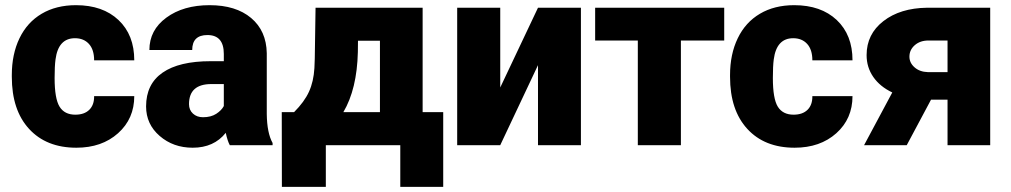

<svg xmlns="http://www.w3.org/2000/svg" viewBox="-20 -558 3885 738"><path d="M269.5 -117.2Q304.2 -117.2 323.2 -136Q342.3 -154.8 341.8 -188.5H496.1Q496.1 -101.6 433.8 -45.9Q371.6 9.8 273.4 9.8Q158.2 9.8 91.8 -62.5Q25.4 -134.8 25.4 -262.7V-269.5Q25.4 -349.6 54.9 -410.9Q84.5 -472.2 140.1 -505.1Q195.8 -538.1 272 -538.1Q375 -538.1 435.5 -481Q496.1 -423.8 496.1 -326.2H341.8Q341.8 -367.2 321.8 -389.2Q301.8 -411.1 268.1 -411.1Q204.1 -411.1 193.4 -329.6Q189.9 -303.7 189.9 -258.3Q189.9 -178.7 209 -147.9Q228 -117.2 269.5 -117.2Z M863.3 0Q854.5 -16.1 847.7 -47.4Q802.2 9.8 720.7 9.8Q646 9.8 593.8 -35.4Q541.5 -80.6 541.5 -148.9Q541.5 -234.9 605 -278.8Q668.5 -322.8 789.6 -322.8H840.3V-350.6Q840.3 -423.3 777.3 -423.3Q718.8 -423.3 718.8 -365.7H554.2Q554.2 -442.4 619.4 -490.2Q684.6 -538.1 785.6 -538.1Q886.7 -538.1 945.3 -488.8Q1003.9 -439.5 1005.4 -353.5V-119.6Q1006.3 -46.9 1027.8 -8.3V0ZM760.3 -107.4Q791 -107.4 811.3 -120.6Q831.5 -133.8 840.3 -150.4V-234.9H792.5Q706.5 -234.9 706.5 -157.7Q706.5 -135.3 721.7 -121.3Q736.8 -107.4 760.3 -107.4Z M1110.4 -127Q1149.9 -166.5 1167.7 -205.6Q1185.5 -244.6 1188.5 -296.4L1189.9 -332.5L1192.9 -528.3H1604.5V-127H1683.6V160.2H1518.6V0H1232.4V160.2H1063.5L1063 -127ZM1299.8 -127H1440.4V-401.4H1356L1355.5 -357.9Q1352.1 -215.3 1299.8 -127Z M2047.9 -528.3H2212.9V0H2047.9V-307.6L1902.8 0H1737.3V-528.3H1902.8V-221.7Z M2763.7 -402.3H2597.2V0H2431.6V-402.3H2267.6V-528.3H2763.7Z M3030.3 -117.2Q3064.9 -117.2 3084 -136Q3103 -154.8 3102.5 -188.5H3256.8Q3256.8 -101.6 3194.6 -45.9Q3132.3 9.8 3034.2 9.8Q2918.9 9.8 2852.5 -62.5Q2786.1 -134.8 2786.1 -262.7V-269.5Q2786.1 -349.6 2815.7 -410.9Q2845.2 -472.2 2900.9 -505.1Q2956.5 -538.1 3032.7 -538.1Q3135.7 -538.1 3196.3 -481Q3256.8 -423.8 3256.8 -326.2H3102.5Q3102.5 -367.2 3082.5 -389.2Q3062.5 -411.1 3028.8 -411.1Q2964.8 -411.1 2954.1 -329.6Q2950.7 -303.7 2950.7 -258.3Q2950.7 -178.7 2969.7 -147.9Q2988.8 -117.2 3030.3 -117.2Z M3786.1 -528.3V0H3622.1V-174.8H3558.6L3465.3 0H3301.3L3409.7 -202.6Q3362.3 -225.1 3336.7 -262.2Q3311 -299.3 3311 -346.2Q3311 -426.8 3375.5 -476.8Q3439.9 -526.9 3543.5 -528.3ZM3475.6 -340.3Q3475.6 -316.4 3495.4 -299.1Q3515.1 -281.7 3546.4 -280.8H3622.1V-402.3H3548.8Q3516.6 -402.3 3496.1 -384.3Q3475.6 -366.2 3475.6 -340.3Z"/></svg>

Font: Roboto Black
Style: Regular
Weight: 900
Designer: Google
Version: Version 2.134; 2016